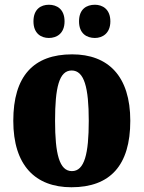

<svg xmlns="http://www.w3.org/2000/svg" viewBox="-20 -779 605 809"><path d="M380 -619C411 -619 445 -638 445 -689C445 -741 411 -759 380 -759C345 -759 313 -741 313 -689C313 -638 345 -619 380 -619ZM186 -619C219 -619 252 -638 252 -689C252 -741 219 -759 186 -759C153 -759 121 -741 121 -689C121 -638 153 -619 186 -619ZM281 10C444 10 529 -82 529 -270C529 -458 436 -550 284 -550C121 -550 36 -458 36 -270C36 -82 129 10 281 10ZM283 -58C230 -58 212 -131 212 -270C212 -410 229 -482 282 -482C335 -482 354 -410 354 -270C354 -131 336 -58 283 -58Z"/></svg>

Font: Noto Serif Georgian Condensed Black
Style: Regular
Weight: 900
Width: 3
Designer: Monotype Design Team, Akaki Razmadze
Foundry: Google LLC
Version: Version 2.003